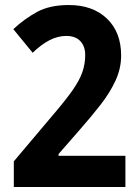

<svg xmlns="http://www.w3.org/2000/svg" viewBox="-20 -744 550 764"><path d="M35 -102 197 -294Q243 -348 269.5 -386Q296 -424 307.5 -456.5Q319 -489 319 -525Q319 -560 299.5 -580.5Q280 -601 244 -601Q210 -601 177 -584Q144 -567 110 -534L33 -628Q77 -669 127.5 -696.5Q178 -724 254 -724Q349 -724 405.5 -670Q462 -616 462 -523Q462 -472 440 -424Q418 -376 381.5 -329Q345 -282 302 -233L213 -131V-124H479V0H35Z"/></svg>

Font: Noto Sans Gurmukhi UI SemiCondensed
Style: Bold
Weight: 700
Width: 4
Designer: Jelle Bosma - Monotype Design Team
Foundry: Monotype Imaging Inc.
Version: Version 2.004; ttfautohint (v1.8.4.7-5d5b)